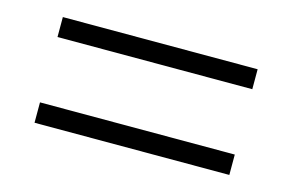

<svg xmlns="http://www.w3.org/2000/svg" viewBox="-47 -571 665 437"><g transform="rotate(15 285.5 -352.5)"><path d="M56 -430V-477H515V-430ZM56 -228V-276H515V-228Z"/></g></svg>

Font: Noto Sans Symbols Light
Style: Regular
Weight: 300
Version: Version 2.002